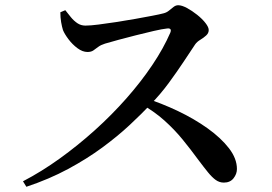

<svg xmlns="http://www.w3.org/2000/svg" viewBox="-20 -720 1040 735"><path d="M68 -26Q139 -63 208.5 -113Q278 -163 343 -221.5Q408 -280 464 -343.5Q520 -407 563 -471Q606 -535 632 -595Q639 -613 620 -611Q601 -609 568.5 -601.5Q536 -594 500.5 -585Q465 -576 433.5 -567.5Q402 -559 382 -553Q366 -548 356 -540.5Q346 -533 337.5 -527Q329 -521 315 -521Q296 -521 276.5 -535.5Q257 -550 242 -570Q227 -590 221 -605Q217 -618 214 -635.5Q211 -653 211 -673L230 -681Q240 -668 251.5 -654Q263 -640 276.5 -631Q290 -622 307 -622Q326 -622 357 -626Q388 -630 424.5 -635.5Q461 -641 497 -647.5Q533 -654 562 -659.5Q591 -665 606 -669Q618 -672 627 -679.5Q636 -687 644.5 -693.5Q653 -700 662 -700Q676 -700 695.5 -689.5Q715 -679 734.5 -663.5Q754 -648 766.5 -632Q779 -616 779 -605Q779 -593 769 -584Q759 -575 746.5 -567.5Q734 -560 727 -550Q709 -523 683.5 -484.5Q658 -446 626.5 -403Q595 -360 557 -321Q523 -285 477 -242Q431 -199 372 -155.5Q313 -112 240.5 -73Q168 -34 81 -5ZM837 -21Q820 -21 806 -31Q792 -41 776.5 -60Q761 -79 740 -107Q710 -148 679 -186Q648 -224 609 -259Q570 -294 515 -325L532 -346Q598 -325 661 -295Q724 -265 775 -228.5Q826 -192 856.5 -152.5Q887 -113 887 -73Q887 -54 874 -37.5Q861 -21 837 -21Z"/></svg>

Font: Noto Serif KR SemiBold
Style: Regular
Weight: 600
Designer: Ryoko NISHIZUKA 西塚涼子 (kana & ideographs); Frank Grießhammer (Latin, Greek & Cyrillic); Wenlong ZHANG 张文龙 (bopomofo); San
Foundry: Adobe
Version: Version 2.003-H1;hotconv 1.1.1;makeotfexe 2.6.0